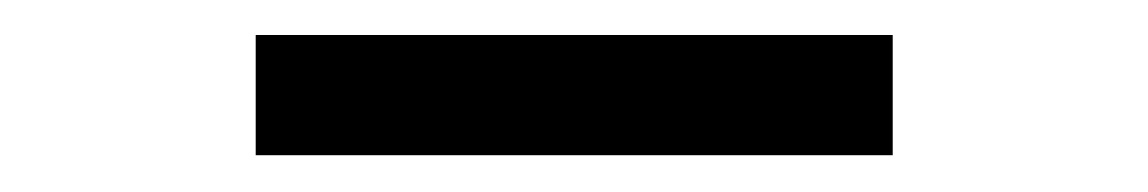

<svg xmlns="http://www.w3.org/2000/svg" viewBox="-20 -764 640 107"><path d="M122.5 -677.5V-744.5H477.5V-677.5Z"/></svg>

Font: Encode Sans Exp Md
Style: Regular
Weight: 500
Width: 7
Designer: Multiple Designers
Foundry: Impallari Type
Version: Version 3.002; ttfautohint (v1.8.3) -l 8 -r 50 -G 200 -x 14 